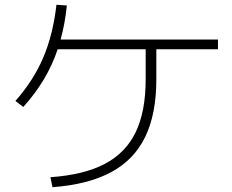

<svg xmlns="http://www.w3.org/2000/svg" viewBox="-20 -776 978 809"><path d="M593.8 -441.4V-568.4H223.1Q200.2 -501 164.6 -441.4Q128.9 -381.8 78.1 -325.2L44.9 -350.6Q121.6 -437.5 162.6 -534.2Q203.6 -630.9 217.8 -755.9L261.7 -752.9Q253.9 -676.3 235.4 -609.4H898.4V-568.4H638.7V-441.4Q638.7 -295.9 592 -199.5Q545.4 -103 448.7 -50.8Q352.1 1.5 201.2 12.7L192.4 -29.3Q333 -39.1 421.4 -85.4Q509.8 -131.8 551.8 -219.2Q593.8 -306.6 593.8 -441.4Z"/></svg>

Font: Pretendard ExtraLight
Style: Regular
Weight: 200
Designer: Base glyphs from Inter by Rasmus Andersson; Hangeul glyphs from Noto Sans CJK(Source Han Sans) by Jang Soo-young and Kan
Foundry: Kil Hyung-jin
Version: Version 1.309